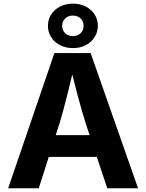

<svg xmlns="http://www.w3.org/2000/svg" viewBox="-20 -1013 787 1033"><path d="M23.8 0 272.7 -727.5H467.6L722.8 0H557.1L440.5 -351Q419.3 -418.9 397.7 -499.9Q376.1 -580.8 352.2 -676.2H384.5Q361.3 -580.3 341.1 -499Q320.9 -417.6 300.8 -351L188.4 0ZM179.3 -168.8V-285.8H567.3V-168.8ZM372.1 -754.3Q332.8 -754.3 302.6 -770.2Q272.3 -786.2 255.1 -813.3Q237.9 -840.5 237.9 -873.9Q237.9 -907.9 255.1 -934.8Q272.3 -961.7 302.6 -977.5Q332.8 -993.4 372.1 -993.4Q411.7 -993.4 441.9 -977.5Q472 -961.7 489.2 -934.8Q506.4 -907.9 506.4 -873.9Q506.4 -840.5 489.2 -813.3Q472 -786.2 441.9 -770.2Q411.7 -754.3 372.1 -754.3ZM372.1 -818.7Q397.5 -818.7 413.6 -834.3Q429.8 -849.9 429.8 -873.9Q429.8 -898 413.8 -913.6Q397.8 -929.2 372.1 -929.2Q346.8 -929.2 330.6 -913.6Q314.5 -898 314.5 -873.9Q314.5 -849.9 330.6 -834.3Q346.8 -818.7 372.1 -818.7Z"/></svg>

Font: Adwaita Sans
Style: Regular
Weight: 400
Designer: Rasmus Andersson
Foundry: rsms
Version: Version 4.001;git-9221beed3